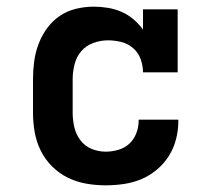

<svg xmlns="http://www.w3.org/2000/svg" viewBox="-20 -548 640 576"><path d="M297 8Q268 8 239 3Q210 -2 183.5 -15Q157 -28 136 -49Q115 -70 102 -96.5Q89 -123 84 -152Q79 -181 79 -210V-310Q79 -337 82.5 -363.5Q86 -390 95.5 -415.5Q105 -441 121 -463Q137 -485 159 -500Q181 -515 207.5 -521.5Q234 -528 261 -528Q282 -528 303.5 -524.5Q325 -521 344.5 -512.5Q364 -504 380.5 -490Q397 -476 409 -459V-520H513V-331H409Q409 -351 402 -370.5Q395 -390 379.5 -403.5Q364 -417 344 -422Q324 -427 304 -427Q281 -427 259.5 -419Q238 -411 223.5 -394Q209 -377 203.5 -354.5Q198 -332 198 -310V-210Q198 -188 203 -166.5Q208 -145 221 -127.5Q234 -110 254.5 -101.5Q275 -93 297 -93Q316 -93 335 -98.5Q354 -104 368 -117Q382 -130 389 -148.5Q396 -167 396 -187V-189H515V-184Q515 -157 508 -130Q501 -103 486.5 -80Q472 -57 450.5 -39Q429 -21 404 -10.5Q379 0 351.5 4Q324 8 297 8Z"/></svg>

Font: Iosevka HT Extended
Style: Bold
Weight: 700
Width: 7
Monospace: yes
Designer: Belleve Invis
Foundry: Belleve Invis
Version: Version 32.3.0; ttfautohint (v1.8.4)